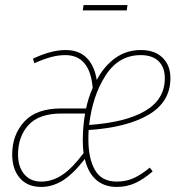

<svg xmlns="http://www.w3.org/2000/svg" viewBox="-20 -726 717 756"><path d="M361 -411Q390 -466 434 -497.5Q478 -529 535 -529Q589 -529 620 -499Q651 -469 651 -418Q651 -325 565.5 -274.5Q480 -224 329 -214Q328 -201 328 -177Q328 -102 354 -56.5Q380 -11 440 -11Q476 -11 506 -24.5Q536 -38 570 -66L581 -51Q545 -20 512 -5Q479 10 440 10Q391 10 359 -17.5Q327 -45 314 -100Q268 -41 227.5 -15.5Q187 10 142 10Q88 10 58 -25Q28 -60 28 -118Q28 -195 75.5 -247Q123 -299 221 -299H319Q327 -339 345 -380Q334 -509 237 -509Q209 -509 180 -501Q151 -493 115 -477L110 -495Q181 -529 239 -529Q291 -529 321.5 -498Q352 -467 361 -411ZM331 -234Q475 -244 552 -289.5Q629 -335 629 -418Q629 -461 604.5 -485Q580 -509 534 -509Q447 -509 395.5 -428.5Q344 -348 331 -234ZM223 -279Q133 -279 92 -233.5Q51 -188 51 -118Q51 -69 75.5 -40Q100 -11 142 -11Q186 -11 225.5 -37.5Q265 -64 309 -123Q306 -146 306 -174Q306 -227 315 -279ZM479 -685H306L309 -706H482Z"/></svg>

Font: Fira Sans Extra Condensed Thin
Style: Italic
Weight: 250
Width: 3
Italic angle: -8°
Designer: Carrois Corporate & Edenspiekermann AG
Foundry: Carrois Corporate GbR & Edenspiekermann AG
Version: Version 4.203